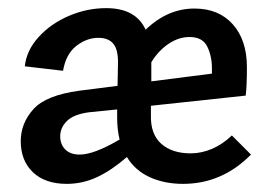

<svg xmlns="http://www.w3.org/2000/svg" viewBox="-20 -446 662 472"><path d="M597 -66Q526 6 430 6Q384 6 348 -10.5Q312 -27 292 -60Q254 -27 218.5 -10.5Q183 6 144 6Q91 6 61 -22.5Q31 -51 31 -99Q31 -143 62 -177.5Q93 -212 175 -223L269 -235L270 -288Q271 -323 259 -338Q247 -353 222 -353Q193 -353 167.5 -333Q142 -313 135 -272L41 -283Q45 -322 75 -355Q105 -388 149.5 -407Q194 -426 241 -426Q314 -426 338 -373Q392 -425 458 -425Q518 -425 552.5 -386Q587 -347 587 -281Q587 -234 584 -211L351 -186V-162Q350 -116 376.5 -92.5Q403 -69 449 -69Q475 -69 501 -80Q527 -91 550 -113ZM352 -246 501 -265V-278Q501 -308 489.5 -331.5Q478 -355 446 -355Q419 -355 394 -338Q369 -321 352 -293ZM274 -103Q268 -127 268 -157V-177L199 -170Q161 -165 144.5 -148.5Q128 -132 128 -111Q128 -91 140.5 -78.5Q153 -66 176 -66Q211 -66 274 -103Z"/></svg>

Font: Ysabeau Semibold
Style: Regular
Weight: 600
Designer: Christian Thalmann (Catharsis Fonts)
Version: Version 0.003